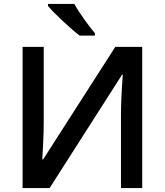

<svg xmlns="http://www.w3.org/2000/svg" viewBox="-20 -951 832 971"><path d="M94.2 0ZM94.2 -713.9H201.2V-342.8Q201.2 -284.7 198.2 -225.3Q195.3 -166 193.8 -145H198.2L563 -713.9H699.2V0H591.8V-368.2Q591.8 -452.6 601.1 -573.2H597.2L231 0H94.2ZM382.8 -771Q349.1 -796.4 297.6 -844.5Q246.1 -892.6 222.7 -920.9V-931.2H356Q374.5 -897 406.5 -852.5Q438.5 -808.1 460 -783.2V-771Z"/></svg>

Font: Open Sans Semibold
Style: Regular
Weight: 600
Foundry: Ascender Corporation
Version: Version 1.10; ttfautohint (v1.5.65-e2d9)